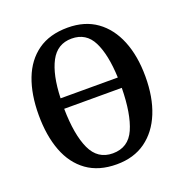

<svg xmlns="http://www.w3.org/2000/svg" viewBox="-131 -843 932 971"><g transform="rotate(-20 335.0 -357.5)"><path d="M335 10Q239 10 175 -36Q111 -82 79.5 -165Q48 -248 48 -359Q48 -470 79.5 -552Q111 -634 175 -679.5Q239 -725 336 -725Q428 -725 491.5 -679.5Q555 -634 588.5 -551.5Q622 -469 622 -358Q622 -247 588.5 -164.5Q555 -82 491 -36Q427 10 335 10ZM489 -401Q484 -526 449 -596Q414 -666 336 -666Q259 -666 222 -596Q185 -526 181 -401ZM335 -49Q419 -49 453.5 -127Q488 -205 490 -345H180Q182 -205 218 -127Q254 -49 335 -49Z"/></g></svg>

Font: Noto Serif Condensed SemiBold
Style: Regular
Weight: 600
Width: 3
Designer: Monotype Design Team
Foundry: Monotype Imaging Inc.
Version: Version 2.013